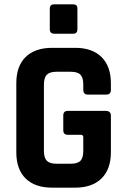

<svg xmlns="http://www.w3.org/2000/svg" viewBox="-20 -863 585 883"><path d="M209 -729V-823Q209 -843 229 -843H317Q336 -843 336 -824V-729Q336 -708 317 -708H229Q209 -708 209 -729ZM326 0H220Q141 0 98 -42Q55 -84 55 -163V-480Q55 -559 98 -601Q141 -643 220 -643H326Q404 -643 447 -600.5Q490 -558 490 -480V-450Q490 -428 469 -428H384Q363 -428 363 -450V-474Q363 -506 350 -519.5Q337 -533 305 -533H240Q209 -533 195.5 -519.5Q182 -506 182 -474V-169Q182 -137 195.5 -123.5Q209 -110 240 -110H305Q337 -110 350 -123.5Q363 -137 363 -169V-232Q363 -243 352 -243H292Q271 -243 271 -264V-332Q271 -353 292 -353H467Q490 -353 490 -330V-163Q490 -85 447 -42.5Q404 0 326 0Z"/></svg>

Font: Rajdhani
Style: Bold
Weight: 700
Designer: Satya Rajpurohit, Jyotish Sonowal
Foundry: Indian Type Foundry
Version: Version 1.201 February 1, 2022